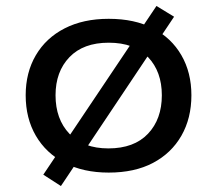

<svg xmlns="http://www.w3.org/2000/svg" viewBox="-20 -569 728 643"><path d="M344 9Q259 9 196.5 -23.5Q134 -56 100 -114.5Q66 -173 66 -250Q66 -326 100 -384Q134 -442 196.5 -474Q259 -506 344 -506Q431 -506 492.5 -474Q554 -442 587.5 -384Q621 -326 621 -250Q621 -173 587.5 -114.5Q554 -56 492.5 -23.5Q431 9 344 9ZM343 -72Q429 -72 475.5 -121Q522 -170 522 -250Q522 -329 476 -377.5Q430 -426 344 -426Q259 -426 212.5 -377.5Q166 -329 166 -250Q166 -170 212.5 -121Q259 -72 343 -72ZM184 54 125 16 504 -549 563 -513Z"/></svg>

Font: Nunito Sans 7pt SemiExpanded Medium
Style: Regular
Weight: 500
Width: 6
Designer: Vernon Adams
Foundry: Vernon Adams
Version: Version 3.101;gftools[0.9.27]